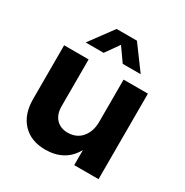

<svg xmlns="http://www.w3.org/2000/svg" viewBox="-174 -899 1008 1046"><g transform="rotate(30 330.0 -376.0)"><path d="M152 -610 261 -758H389L498 -610H385L325 -695L265 -610ZM585 0H432V-95Q404 -44 358.5 -19Q313 6 252 6Q162 6 110 -49Q58 -104 58 -200V-538H212V-244Q212 -193 239 -164Q266 -135 313 -135Q369 -136 400.5 -174.5Q432 -213 432 -272V-538H585Z"/></g></svg>

Font: Montserrat Semi Bold
Style: Regular
Weight: 600
Designer: Julieta Ulanovsky
Foundry: Julieta Ulanovsky
Version: Version 3.001 September 28, 2015